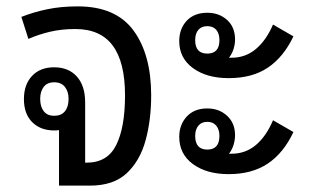

<svg xmlns="http://www.w3.org/2000/svg" viewBox="-20 -582 974 602"><path d="M165 0V-174Q158 -173 150 -173Q107 -173 81 -199Q55 -225 55 -271Q55 -317 80.5 -344Q106 -371 150 -371Q195 -371 221 -342Q247 -313 247 -261V-72H252Q317 -72 344.5 -127.5Q372 -183 372 -283Q372 -387 333.5 -439Q295 -491 216 -491Q173 -491 137 -482.5Q101 -474 69 -460L47 -529Q85 -544 128 -553Q171 -562 224 -562Q343 -562 398.5 -486.5Q454 -411 454 -283Q454 -206 436.5 -142Q419 -78 377.5 -39Q336 0 262 0ZM150 -219Q172 -219 183.5 -233Q195 -247 195 -272Q195 -295 183.5 -309.5Q172 -324 150 -324Q128 -324 117 -309.5Q106 -295 106 -272Q106 -248 117 -233.5Q128 -219 150 -219Z M697 -337Q628 -337 585 -368.5Q542 -400 542 -453Q542 -492 565.5 -517Q589 -542 630 -542Q667 -542 692 -519.5Q717 -497 717 -458Q717 -444 712.5 -429Q708 -414 698 -401Q702 -401 706 -401Q750 -401 782.5 -428.5Q815 -456 836 -505L900 -468Q869 -403 820 -370Q771 -337 697 -337ZM630 -414Q668 -414 668 -456Q668 -477 658 -488.5Q648 -500 630 -500Q612 -500 602 -488.5Q592 -477 592 -456Q592 -414 630 -414ZM697 -36Q628 -36 585 -67.5Q542 -99 542 -153Q542 -191 565.5 -216.5Q589 -242 630 -242Q667 -242 692 -219Q717 -196 717 -158Q717 -144 712.5 -128.5Q708 -113 698 -100Q702 -100 706 -100Q750 -100 782.5 -127.5Q815 -155 836 -205L900 -168Q869 -102 819.5 -69Q770 -36 697 -36ZM630 -113Q668 -113 668 -156Q668 -176 658 -188Q648 -200 630 -200Q612 -200 602 -188Q592 -176 592 -156Q592 -113 630 -113Z"/></svg>

Font: Noto Sans Thai Looped SemiCond
Style: Regular
Weight: 400
Width: 4
Designer: Sasikarn Vongin, Ben Mitchell
Foundry: The Fontpad Ltd
Version: Version 1.001